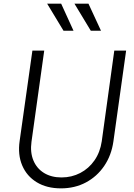

<svg xmlns="http://www.w3.org/2000/svg" viewBox="-20 -1023 736 1055"><path d="M315 12Q237 12 182 -21.5Q127 -55 102 -114Q77 -173 88 -249L158 -745H223L153 -244Q145 -186 163.5 -141.5Q182 -97 222 -72.5Q262 -48 318 -48Q374 -48 421 -72.5Q468 -97 499 -141.5Q530 -186 539 -246L608 -745H673L603 -245Q592 -169 552.5 -111Q513 -53 452 -20.5Q391 12 315 12ZM329 -854 239 -1003H316L384 -854ZM479 -854 389 -1003H466L535 -854Z"/></svg>

Font: Plus Jakarta Sans Light
Style: Italic
Weight: 300
Italic angle: -8°
Designer: Gumpita Rahayu
Foundry: Tokotype
Version: Version 2.071; ttfautohint (v1.8.4.7-5d5b);gftools[0.9.29]